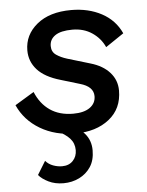

<svg xmlns="http://www.w3.org/2000/svg" viewBox="-52 -553 620 811"><g transform="rotate(-5 257.5 -147.0)"><path d="M253 11Q168 11 104 -27Q40 -65 11 -130L92 -179Q113 -128 153 -100.5Q193 -73 251 -73Q297 -73 322 -91Q347 -109 347 -139Q347 -180 290 -196L210 -220Q144 -239 112.5 -274Q81 -309 81 -356Q81 -422 134.5 -466Q188 -510 280 -510Q353 -510 409 -480Q465 -450 491 -393L414 -341Q397 -379 361.5 -403Q326 -427 278 -427Q229 -427 205 -410.5Q181 -394 181 -366Q181 -341 200 -328Q219 -315 245 -307L342 -278Q394 -263 423 -230.5Q452 -198 452 -154Q452 -77 396.5 -33Q341 11 253 11ZM175 -6 221 -29Q268 -13 293.5 16.5Q319 46 319 88Q319 130 300.5 158Q282 186 251.5 201Q221 216 185 216Q149 216 121.5 202.5Q94 189 80 172L115 115Q128 130 147 137Q166 144 185 144Q214 144 231 126Q248 108 248 81Q248 52 229.5 31.5Q211 11 175 -6Z"/></g></svg>

Font: Work Sans Medium
Style: Italic
Weight: 500
Italic angle: -13°
Designer: Wei Huang
Foundry: Wei Huang
Version: Version 2.012; ttfautohint (v1.8.3)